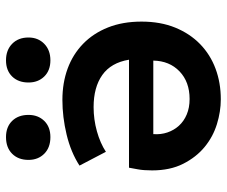

<svg xmlns="http://www.w3.org/2000/svg" viewBox="-78 -664 756 640"><g transform="rotate(-90 300.0 -344.0)"><path d="M68 -457Q113 -486 171.5 -500Q230 -514 287 -514Q344 -514 391.5 -496.5Q439 -479 474 -445Q509 -411 528.5 -362Q548 -313 548 -250Q548 -187 528 -138Q508 -89 473 -55Q438 -21 391 -3.5Q344 14 289 14Q248 14 206 1Q164 -12 130 -40Q96 -68 74 -111.5Q52 -155 52 -215Q52 -243 55.5 -262Q59 -281 61 -292H421Q411 -352 370 -381Q329 -410 263 -410Q222 -410 182.5 -399Q143 -388 114 -369ZM173 -211Q171 -186 178.5 -164Q186 -142 201 -125.5Q216 -109 238.5 -99.5Q261 -90 290 -90Q347 -90 382 -123.5Q417 -157 418 -211ZM87 -627Q87 -661 107.5 -681.5Q128 -702 163 -702Q197 -702 217 -681.5Q237 -661 237 -627Q237 -595 217 -574.5Q197 -554 163 -554Q128 -554 107.5 -574.5Q87 -595 87 -627ZM345 -627Q345 -661 365 -681.5Q385 -702 419 -702Q453 -702 474 -681.5Q495 -661 495 -627Q495 -595 474 -574.5Q453 -554 419 -554Q385 -554 365 -574.5Q345 -595 345 -627Z"/></g></svg>

Font: PT Mono
Style: Bold
Weight: 700
Monospace: yes
Designer: A.Korolkova, I.Chaeva
Foundry: ParaType Ltd
Version: Version 1.000 OFL